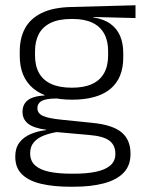

<svg xmlns="http://www.w3.org/2000/svg" viewBox="-20 -522 546 729"><path d="M253.5 -143.5Q157.5 -143.5 106.2 -186.2Q55 -229 55 -310V-327Q55 -377 74.8 -414Q94.5 -451 138 -472.5Q181.5 -494 252 -495.5L494.5 -502V-453.5L334.5 -457.5V-456Q375 -449.5 400 -431Q425 -412.5 436.5 -384.5Q448 -356.5 448 -320.5V-303.5Q448 -225 398.8 -184.2Q349.5 -143.5 253.5 -143.5ZM250.5 137.5H261Q309 137.5 344 130.2Q379 123 398.5 106.5Q418 90 418 62.5V61Q418 29.5 395.5 12.2Q373 -5 319 -9.5L184 -21.5L205 -22Q172.5 -17.5 147.8 -8Q123 1.5 108.8 18Q94.5 34.5 94.5 59.5V60.5Q94.5 89.5 114 106.5Q133.5 123.5 168.5 130.5Q203.5 137.5 250.5 137.5ZM247 187Q183.5 187 136.5 176Q89.5 165 63.8 140.2Q38 115.5 38 73.5V71.5Q38 40 53.8 19.2Q69.5 -1.5 96.5 -13Q123.5 -24.5 155.5 -28L155 -29.5Q108.5 -35.5 87 -52.2Q65.5 -69 65.5 -97V-97.5Q65.5 -116 74.2 -129.5Q83 -143 101.5 -150.5Q120 -158 149.5 -159.5V-168.5L230 -147L192 -148Q152.5 -147.5 137.2 -138.2Q122 -129 122 -111.5V-111Q122 -92 142.5 -82.2Q163 -72.5 213.5 -67.5L331 -55.5Q407 -48 441.2 -19.8Q475.5 8.5 475.5 61V63Q475.5 107 449 134.2Q422.5 161.5 374 174.2Q325.5 187 260 187ZM253 -189Q298.5 -189 329 -202.8Q359.5 -216.5 375 -244Q390.5 -271.5 390.5 -311V-328.5Q390.5 -367.5 375.2 -394.8Q360 -422 330.2 -436Q300.5 -450 255.5 -450H252Q202.5 -450 171.8 -434.8Q141 -419.5 127 -392Q113 -364.5 113 -328V-311.5Q113 -271.5 128.5 -244.2Q144 -217 175 -203Q206 -189 253 -189Z"/></svg>

Font: Anek Odia Light
Style: Regular
Weight: 300
Designer: Yesha Goshar & Mahesh Sahu (Odia), Yesha Goshar (Latin)
Foundry: Ek Type
Version: Version 1.003